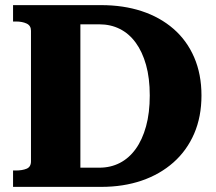

<svg xmlns="http://www.w3.org/2000/svg" viewBox="-20 -730 842 750"><path d="M31 -646V-710H375Q462 -710 533.5 -686.5Q605 -663 657.5 -617.5Q710 -572 738.5 -506Q767 -440 767 -357Q767 -274 738.5 -208Q710 -142 657.5 -95.5Q605 -49 533.5 -24.5Q462 0 375 0H31V-64H42Q67 -64 84 -71Q101 -78 101 -100V-610Q101 -630 84 -638Q67 -646 42 -646ZM368 -635H294V-75H368Q412 -75 448 -93.5Q484 -112 510 -148Q536 -184 550.5 -236.5Q565 -289 565 -357Q565 -425 550.5 -476.5Q536 -528 510 -563.5Q484 -599 448 -617Q412 -635 368 -635Z"/></svg>

Font: Roboto Serif 36pt
Style: Bold
Weight: 700
Version: Version 1.008